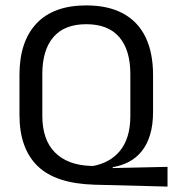

<svg xmlns="http://www.w3.org/2000/svg" viewBox="-20 -671 640 710"><path d="M599.5 19 329.5 12Q185.5 8 118.8 -57.2Q52 -122.5 52 -246V-393.5Q52 -517.5 115 -584.2Q178 -651 299 -651Q380 -651 435 -621.2Q490 -591.5 518 -534Q546 -476.5 546 -393.5V-258Q546 -209 535 -172.8Q524 -136.5 504.2 -112Q484.5 -87.5 457.5 -73Q430.5 -58.5 397.5 -53L396 -49.5L599.5 -54ZM315 -57.5H326Q354 -63 378.8 -76.2Q403.5 -89.5 422.2 -111.5Q441 -133.5 451.5 -166Q462 -198.5 462 -242.5V-397Q462 -486 421 -533.8Q380 -581.5 299 -581.5Q218.5 -581.5 177.5 -533.8Q136.5 -486 136.5 -397V-242.5Q136.5 -154.5 183 -107.5Q229.5 -60.5 315 -57.5Z"/></svg>

Font: Anek Gurmukhi Medium
Style: Regular
Weight: 400
Version: Version 1.003